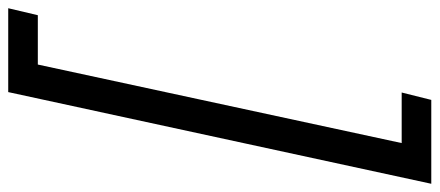

<svg xmlns="http://www.w3.org/2000/svg" viewBox="-352 -501 1069 467"><g transform="rotate(-90 182.5 -267.5)"><path d="M-31 247 192 -782H396L379 -710H259L68 175H191L173 247Z"/></g></svg>

Font: Radio Canada Condensed
Style: Italic
Weight: 400
Width: 3
Italic angle: -12°
Designer: Charles Daoud, Etienne Aubert Bonn, Alexandre Saumier Demers, Jacques Le Bailly
Foundry: Radio-Canada
Version: Version 2.104; ttfautohint (v1.8.4.7-5d5b);gftools[0.9.28.de